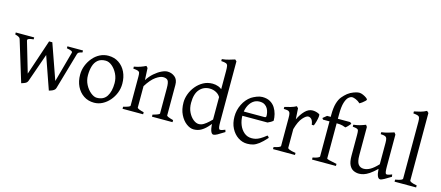

<svg xmlns="http://www.w3.org/2000/svg" viewBox="-52 -1317 4342 1892"><g transform="rotate(15 2119.0 -371.0)"><path d="M696 -434Q666 -427 658 -420.5Q650 -414 647 -403L539 -29Q535 -15 522.5 -6Q510 3 495 8Q480 13 473 15L349 -340L353 -454Q353 -454 365 -454Q377 -454 383 -454L510 -93L595 -403Q598 -414 584.5 -421Q571 -428 537 -434V-454H696ZM256 -29Q249 -7 226.5 2.5Q204 12 191 15L63 -403Q59 -422 10 -434V-454H198V-434Q167 -431 153.5 -426Q140 -421 138 -415Q136 -409 138 -403L229 -93L350 -454Q356 -454 366 -454Q376 -454 376 -454L387 -403Z M933 15Q872 15 826.5 -15.5Q781 -46 755.5 -98Q730 -150 730 -217Q730 -266 747.5 -310.5Q765 -355 795.5 -391.5Q826 -428 866.5 -448.5Q907 -469 953 -469Q1014 -469 1059.5 -438.5Q1105 -408 1130 -356Q1155 -304 1155 -237Q1155 -188 1137.5 -143.5Q1120 -99 1089 -63Q1058 -27 1018 -6Q978 15 933 15ZM938 -415Q889 -415 860 -390.5Q831 -366 818.5 -324.5Q806 -283 806 -231Q806 -180 828.5 -136.5Q851 -93 884.5 -66Q918 -39 947 -39Q1016 -39 1048 -89Q1080 -139 1080 -223Q1080 -274 1058.5 -317.5Q1037 -361 1004.5 -388Q972 -415 938 -415Z M1521 0V-21Q1590 -39 1590 -51V-310Q1590 -369 1576 -387Q1562 -405 1527 -405Q1498 -405 1454 -374.5Q1410 -344 1363 -269V-51Q1363 -44 1381.5 -36Q1400 -28 1431 -21V0H1221V-21Q1254 -29 1272 -36Q1290 -43 1290 -51V-348Q1290 -373 1286.5 -385Q1283 -397 1269 -402Q1255 -407 1221 -410V-430Q1255 -436 1283 -445.5Q1311 -455 1339 -469L1355 -452L1361 -330Q1389 -374 1425 -405Q1461 -436 1495.5 -452.5Q1530 -469 1555 -469Q1597 -469 1630 -443Q1663 -417 1663 -362V-51Q1663 -45 1678 -38Q1693 -31 1731 -21V0Z M2260 -41Q2215 -12 2190 1.5Q2165 15 2151 15Q2132 15 2121 -18.5Q2110 -52 2110 -133V-622Q2110 -658 2106.5 -675Q2103 -692 2088.5 -698Q2074 -704 2039 -706V-726Q2079 -730 2110.5 -739.5Q2142 -749 2168 -757L2184 -742V-124Q2184 -90 2186.5 -74.5Q2189 -59 2194 -52Q2198 -47 2211 -49Q2224 -51 2253 -63ZM1949 15Q1913 15 1875 -13Q1837 -41 1811 -93Q1785 -145 1785 -217Q1785 -259 1801.5 -303.5Q1818 -348 1849 -385.5Q1880 -423 1922 -446Q1964 -469 2016 -469Q2045 -469 2074.5 -458.5Q2104 -448 2142 -410Q2142 -381 2135.5 -370.5Q2129 -360 2113 -351Q2099 -381 2068 -398Q2037 -415 2000 -415Q1938 -415 1898 -369.5Q1858 -324 1858 -232Q1858 -177 1878.5 -136Q1899 -95 1928 -72Q1957 -49 1984 -49Q2010 -49 2034.5 -64Q2059 -79 2082 -101Q2105 -123 2128 -146Q2135 -143 2139.5 -137Q2144 -131 2146 -127Q2113 -84 2084 -52.5Q2055 -21 2022.5 -3Q1990 15 1949 15Z M2636 -239H2356L2357 -283H2591Q2603 -283 2606.5 -287Q2610 -291 2610 -301Q2610 -314 2606 -334Q2602 -354 2591.5 -373Q2581 -392 2561 -405Q2541 -418 2509 -418Q2470 -418 2441 -395Q2412 -372 2395.5 -332.5Q2379 -293 2379 -243Q2379 -191 2396.5 -147.5Q2414 -104 2446.5 -76.5Q2479 -49 2524 -49Q2544 -49 2563.5 -53.5Q2583 -58 2608 -72Q2633 -86 2669 -115Q2675 -112 2680 -106Q2685 -100 2687 -96Q2644 -48 2613 -24.5Q2582 -1 2555 7Q2528 15 2495 15Q2445 15 2402 -13.5Q2359 -42 2332.5 -93Q2306 -144 2306 -212Q2306 -278 2335 -337Q2364 -396 2414 -431Q2436 -445 2466.5 -457Q2497 -469 2523 -469Q2571 -469 2603 -450.5Q2635 -432 2654 -402Q2673 -372 2681.5 -338Q2690 -304 2690 -272Q2681 -263 2666.5 -254.5Q2652 -246 2636 -239Z M3084 -330H3063Q3057 -370 3042.5 -385Q3028 -400 3009 -400Q2988 -400 2954.5 -362.5Q2921 -325 2898 -242V-51Q2898 -44 2916 -36Q2934 -28 2980 -21V0H2756V-21Q2789 -28 2807 -35.5Q2825 -43 2825 -51V-335Q2825 -367 2821.5 -380Q2818 -393 2813 -397Q2807 -404 2795.5 -406.5Q2784 -409 2756 -410V-430Q2788 -438 2818.5 -446.5Q2849 -455 2874 -469L2890 -452L2897 -341Q2923 -396 2958.5 -432.5Q2994 -469 3036 -469Q3051 -469 3069 -465Q3087 -461 3105 -451Q3112 -447 3109.5 -424.5Q3107 -402 3099.5 -375Q3092 -348 3084 -330Z M3462 -656Q3439 -677 3415.5 -686.5Q3392 -696 3379 -696Q3362 -696 3342.5 -679.5Q3323 -663 3309.5 -620Q3296 -577 3296 -496V-454H3422L3437 -440Q3427 -427 3412 -411.5Q3397 -396 3389 -391Q3377 -396 3356 -402Q3335 -408 3296 -408V-50Q3296 -44 3318.5 -38Q3341 -32 3398 -21V0H3154V-21Q3188 -27 3205.5 -35.5Q3223 -44 3223 -50V-408H3157L3147 -422L3186 -454H3223V-470Q3223 -547 3236.5 -592.5Q3250 -638 3272 -664.5Q3294 -691 3320 -712Q3347 -733 3380.5 -745Q3414 -757 3433 -757Q3452 -757 3473.5 -747.5Q3495 -738 3509.5 -727Q3524 -716 3524 -710Q3524 -705 3512.5 -694Q3501 -683 3486.5 -672Q3472 -661 3462 -656Z M3959 -40Q3923 -17 3894 -1Q3865 15 3852 15Q3835 15 3824.5 -8Q3814 -31 3811 -81Q3770 -41 3739 -20.5Q3708 0 3683 7.5Q3658 15 3636 15Q3606 15 3579.5 2.5Q3553 -10 3536.5 -42.5Q3520 -75 3520 -137V-348Q3520 -379 3517 -392Q3514 -405 3501 -409.5Q3488 -414 3458 -417V-437Q3493 -441 3520 -448.5Q3547 -456 3580 -469L3593 -450V-163Q3593 -95 3613 -69.5Q3633 -44 3668 -44Q3700 -44 3734 -63Q3768 -82 3811 -128V-348Q3811 -377 3806 -391Q3801 -405 3787 -410.5Q3773 -416 3743 -417V-437Q3778 -441 3810 -450.5Q3842 -460 3870 -469L3884 -450V-124Q3884 -95 3886.5 -75.5Q3889 -56 3895 -51Q3901 -47 3915 -49.5Q3929 -52 3955 -63Z M3996 0V-21Q4038 -28 4054 -35.5Q4070 -43 4070 -51V-633Q4070 -662 4064.5 -674.5Q4059 -687 4044 -691Q4029 -695 4001 -698V-718Q4036 -725 4066 -733Q4096 -741 4125 -757L4143 -740V-51Q4143 -44 4159.5 -36Q4176 -28 4216 -21V0Z"/></g></svg>

Font: ChillKai
Style: Regular
Weight: 400
Designer: ChillType
Foundry: 寒蝉字型
Version: Version 2.000